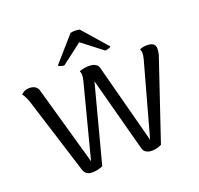

<svg xmlns="http://www.w3.org/2000/svg" viewBox="-126 -850 1033 999"><g transform="rotate(-20 390.5 -351.0)"><path d="M274 -562 388 -649 501 -562C509 -562 529 -567 533 -573L413 -710C401 -714 374 -714 362 -710L242 -573C245 -567 266 -562 274 -562ZM221 11C240 11 261 7 280 -2L393 -431L503 -19C509 3 530 11 551 11C569 11 586 7 605 -2L750 -432C756 -447 759 -465 759 -477C760 -502 745 -514 713 -514C695 -514 685 -511 673 -506C676 -500 678 -493 678 -483C678 -472 675 -461 673 -451L561 -46L444 -490C436 -510 414 -516 393 -516C377 -516 355 -513 339 -506C342 -500 344 -493 344 -483C344 -472 341 -460 339 -451L234 -46L111 -481C106 -503 87 -514 63 -514C39 -514 26 -505 16 -495C27 -483 35 -460 40 -449L175 -19C183 3 200 11 221 11Z"/></g></svg>

Font: Arima Koshi
Style: Regular
Weight: 400
Designer: Joana Correia and Natanael Gama
Foundry: NDISCOVER
Version: Version 1.019;PS 001.019;hotconv 1.0.88;makeotf.lib2.5.64775